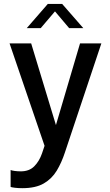

<svg xmlns="http://www.w3.org/2000/svg" viewBox="-20 -758 574 1004"><path d="M96.5 226Q75 226 57.5 223.8Q40 221.5 35.5 219.5V131Q42 134 57.2 136Q72.5 138 89 138Q133 138 159.2 111.5Q185.5 85 199.5 44.5L213 4.5L30 -531H143L272.5 -104L398.5 -531H510L319.5 39Q302 92.5 276.5 134.8Q251 177 208.5 201.5Q166 226 96.5 226ZM120 -611 230 -737.5H305L415.5 -611H341.5L267.5 -698.5L193 -611Z"/></svg>

Font: Epilogue Medium
Style: Regular
Weight: 500
Designer: Tyler Finck
Foundry: Etcetera Type Co
Version: Version 2.111; ttfautohint (v1.8.3)